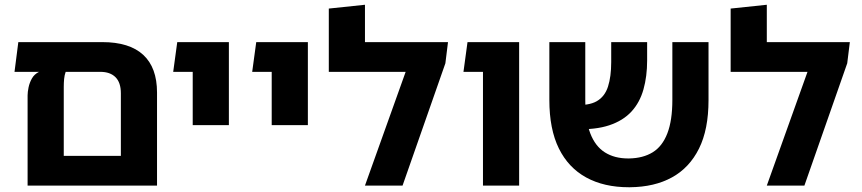

<svg xmlns="http://www.w3.org/2000/svg" viewBox="-20 -780 3621 807"><path d="M410 -603Q524 -603 582 -549.5Q640 -496 640 -391V0H96V-379Q96 -393 100 -412.5Q104 -432 114 -450Q124 -468 144 -478H41L57 -603ZM488 -125V-388Q488 -433 465.5 -455.5Q443 -478 402 -478H256Q251 -464 249.5 -448Q248 -432 248 -415V-125Z M790 -254V-603H942V-254ZM708 -478 725 -603H875V-478Z M1122 -254V-603H1274V-254ZM1040 -478 1057 -603H1207V-478Z M1514 -603H1863L1852 -514L1672 0H1514L1685 -478H1362V-744L1514 -760Z M2010 0V-603H2162V0ZM1928 -478 1945 -603H2110V-478Z M2623 7Q2519 7 2444 -34Q2369 -75 2329 -156Q2289 -237 2289 -360V-603H2440V-361Q2440 -274 2461 -219.5Q2482 -165 2522.5 -139.5Q2563 -114 2620 -114H2624Q2683 -115 2723.5 -140Q2764 -165 2785 -219.5Q2806 -274 2806 -360V-603H2958V-359Q2958 -236 2918 -155.5Q2878 -75 2804.5 -34.5Q2731 6 2628 7ZM2397 -237 2389 -339Q2454 -335 2488 -354.5Q2522 -374 2535.5 -416Q2549 -458 2549 -519V-603H2700V-526Q2700 -459 2684.5 -404Q2669 -349 2634 -311Q2599 -273 2541 -253.5Q2483 -234 2397 -237Z M3203 -603H3552L3541 -514L3361 0H3203L3374 -478H3051V-744L3203 -760Z"/></svg>

Font: Noto Sans Hebrew Thin
Style: Bold
Weight: 700
Version: Version 3.001